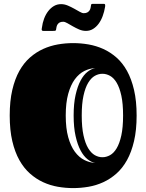

<svg xmlns="http://www.w3.org/2000/svg" viewBox="-20 -945 750 984"><path d="M355 19Q315.9 19 276.6 12.2Q237.3 5.4 201.2 -11.2Q165 -27.8 133.8 -55.4Q102.5 -83 79.3 -124.3Q56.2 -165.5 43 -221.9Q29.8 -278.3 29.8 -353Q29.8 -427.2 43 -483.9Q56.2 -540.5 79.3 -581.8Q102.5 -623 133.8 -650.4Q165 -677.7 201.2 -694.1Q237.3 -710.4 276.6 -717.3Q315.9 -724.1 355 -724.1Q394 -724.1 433.6 -717.3Q473.1 -710.4 509.3 -694.1Q545.4 -677.7 576.7 -650.4Q607.9 -623 630.9 -581.8Q653.8 -540.5 667 -483.9Q680.2 -427.2 680.2 -353Q680.2 -278.8 667 -222.2Q653.8 -165.5 630.9 -124.3Q607.9 -83 576.7 -55.4Q545.4 -27.8 509.3 -11.2Q473.1 5.4 433.6 12.2Q394 19 355 19ZM398.9 -353Q398.9 -292 408 -251Q417 -210 432.1 -185.1Q447.3 -160.2 466.1 -149.7Q484.9 -139.2 504.9 -139.2Q524.9 -139.2 543.9 -149.7Q563 -160.2 577.9 -185.1Q592.8 -210 601.8 -251Q610.8 -292 610.8 -353Q610.8 -414.1 601.8 -455.1Q592.8 -496.1 577.9 -521Q563 -545.9 543.9 -556.4Q524.9 -566.9 504.9 -566.9Q484.9 -566.9 466.1 -556.4Q447.3 -545.9 432.1 -521Q417 -496.1 408 -455.1Q398.9 -414.1 398.9 -353ZM357.4 -353Q357.4 -414.1 367.4 -458.5Q377.4 -502.9 393.1 -532.2Q408.7 -561.5 428.5 -576.9Q448.2 -592.3 468.3 -596.2Q439.5 -594.7 412.1 -581.1Q384.8 -567.4 363.5 -538.6Q342.3 -509.8 329.6 -464.1Q316.9 -418.5 316.9 -353Q316.9 -287.6 329.6 -241.9Q342.3 -196.3 363.5 -167.5Q384.8 -138.7 412.1 -125Q439.5 -111.3 468.3 -109.9Q448.2 -113.3 428.5 -128.9Q408.7 -144.5 393.1 -173.8Q377.4 -203.1 367.4 -247.6Q357.4 -292 357.4 -353ZM511.2 -925.3Q518.1 -925.3 518.8 -920.4Q519.5 -915.5 518.6 -910.2Q514.6 -885.3 506.3 -862.8Q498 -840.3 485.6 -823.5Q473.1 -806.6 456.8 -796.6Q440.4 -786.6 420.4 -786.6Q402.8 -786.6 385.7 -793.9Q368.7 -801.3 353.3 -810.1Q337.9 -818.8 325.2 -826.2Q312.5 -833.5 304.2 -833.5Q293 -833.5 286.4 -830.1Q279.8 -826.7 275.6 -820.8Q271.5 -814.9 269.8 -807.4Q268.1 -799.8 267.1 -792Q266.6 -789.1 263.9 -787.8Q261.2 -786.6 251 -786.6H202.1Q197.3 -786.6 195.6 -788.6Q193.8 -790.5 193.6 -793.5Q193.4 -796.4 194.1 -799.1Q194.8 -801.8 194.8 -803.2Q197.8 -827.6 206.1 -849.6Q214.4 -871.6 227.1 -887.9Q239.7 -904.3 256.3 -914.1Q272.9 -923.8 293 -923.8Q310.5 -923.8 327.6 -916.5Q344.7 -909.2 360.1 -900.6Q375.5 -892.1 388.2 -884.8Q400.9 -877.4 409.2 -877.4Q420.4 -877.4 427.2 -881.1Q434.1 -884.8 438.2 -890.6Q442.4 -896.5 444.1 -904.1Q445.8 -911.6 446.8 -919.9Q447.3 -922.9 449.2 -924.1Q451.2 -925.3 459 -925.3Z"/></svg>

Font: Fascinate Inline
Style: Regular
Weight: 900
Designer: Astigmatic (AOETI)
Foundry: Astigmatic (AOETI)
Version: Version 1.000